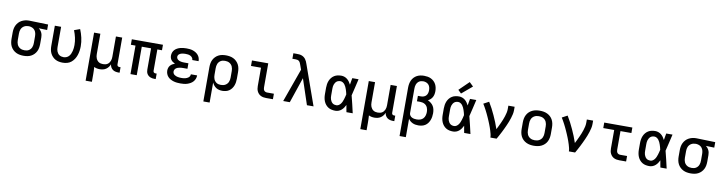

<svg xmlns="http://www.w3.org/2000/svg" viewBox="-27 -1722 10853 2891"><g transform="rotate(10 5400.0 -277.0)"><path d="M299 8Q270 8 240.5 3Q211 -2 184.5 -15Q158 -28 136.5 -49Q115 -70 101.5 -96Q88 -122 82.5 -151.5Q77 -181 77 -210V-310Q77 -338 82 -366Q87 -394 99.5 -419.5Q112 -445 131.5 -466Q151 -487 176 -500.5Q201 -514 228.5 -521Q256 -528 284 -528Q288 -528 292 -528Q296 -528 300 -528L582 -520V-436L453 -440Q468 -429 480 -414.5Q492 -400 500 -383Q508 -366 511.5 -347.5Q515 -329 515 -310V-210Q515 -181 510 -152Q505 -123 492 -97Q479 -71 458.5 -50Q438 -29 412 -15.5Q386 -2 357 3Q328 8 299 8ZM299 -76Q316 -76 333 -79.5Q350 -83 364.5 -92Q379 -101 390 -114Q401 -127 407.5 -143Q414 -159 416.5 -176Q419 -193 419 -210V-310Q419 -334 413.5 -358Q408 -382 393.5 -401.5Q379 -421 356.5 -431.5Q334 -442 310 -444H300Q298 -444 296 -444Q294 -444 291 -444Q275 -444 258.5 -439.5Q242 -435 227.5 -426Q213 -417 202 -404Q191 -391 184.5 -375.5Q178 -360 175.5 -343.5Q173 -327 173 -310V-210Q173 -193 176 -175.5Q179 -158 186 -142Q193 -126 205 -113Q217 -100 232 -91.5Q247 -83 264.5 -79.5Q282 -76 299 -76Z M896 8Q867 8 838.5 2.5Q810 -3 785 -16.5Q760 -30 740 -51.5Q720 -73 707.5 -98.5Q695 -124 690 -152.5Q685 -181 685 -210V-520H781V-210Q781 -193 783.5 -176.5Q786 -160 792 -144.5Q798 -129 808 -115.5Q818 -102 832 -93Q846 -84 862.5 -80Q879 -76 896 -76Q918 -76 940 -85Q962 -94 977 -111Q992 -128 1001.5 -149Q1011 -170 1016.5 -192.5Q1022 -215 1024.5 -238Q1027 -261 1027 -284Q1027 -340 1014.5 -396Q1002 -452 981 -504L1069 -536Q1094 -476 1108.5 -412Q1123 -348 1123 -283Q1123 -249 1118 -214Q1113 -179 1102 -146Q1091 -113 1072 -83.5Q1053 -54 1026 -32Q999 -10 965 -1Q931 8 896 8Z M1285 215V-520H1381V-210Q1381 -193 1383.5 -176Q1386 -159 1392.5 -143.5Q1399 -128 1409.5 -114.5Q1420 -101 1434.5 -92Q1449 -83 1466 -79.5Q1483 -76 1500 -76Q1517 -76 1534 -79.5Q1551 -83 1565.5 -92Q1580 -101 1590.5 -114.5Q1601 -128 1607.5 -143.5Q1614 -159 1616.5 -176Q1619 -193 1619 -210V-520H1715V-111Q1715 -104 1717 -97Q1719 -90 1724 -85Q1729 -80 1736 -78Q1743 -76 1750 -76H1768V8H1750Q1727 8 1704 3Q1681 -2 1662.5 -15.5Q1644 -29 1632.5 -50Q1621 -71 1619 -94Q1610 -71 1594.5 -51Q1579 -31 1558 -17Q1537 -3 1512 2.5Q1487 8 1463 8Q1440 8 1418.5 3.5Q1397 -1 1377 -11Q1379 18 1380 48Q1381 78 1381 107V215Z M2302 8Q2285 8 2268.5 5.5Q2252 3 2236.5 -3.5Q2221 -10 2208 -21Q2195 -32 2186.5 -46.5Q2178 -61 2174.5 -77.5Q2171 -94 2171 -111V-436H2029V0H1933V-436H1862V-520H2338V-436H2267V-111Q2267 -104 2269 -97Q2271 -90 2276 -85Q2281 -80 2288 -78Q2295 -76 2302 -76H2320V8Z M2697 8Q2671 8 2645.5 5.5Q2620 3 2595 -4Q2570 -11 2546.5 -23.5Q2523 -36 2505.5 -54.5Q2488 -73 2478.5 -98Q2469 -123 2469 -149Q2469 -170 2475.5 -190.5Q2482 -211 2495.5 -226.5Q2509 -242 2527 -253Q2545 -264 2565 -271Q2548 -279 2533 -289Q2518 -299 2506.5 -313.5Q2495 -328 2490 -345.5Q2485 -363 2485 -381Q2485 -406 2493.5 -429Q2502 -452 2518.5 -469.5Q2535 -487 2556.5 -498.5Q2578 -510 2601.5 -516.5Q2625 -523 2649 -525.5Q2673 -528 2697 -528Q2722 -528 2746.5 -525.5Q2771 -523 2794 -515.5Q2817 -508 2838.5 -495Q2860 -482 2876 -463.5Q2892 -445 2900.5 -421.5Q2909 -398 2909 -373Q2909 -373 2909 -372Q2909 -371 2909 -370H2813Q2813 -371 2813 -371Q2813 -371 2813 -371Q2813 -390 2801 -406Q2789 -422 2771.5 -430.5Q2754 -439 2735 -441.5Q2716 -444 2697 -444Q2685 -444 2672.5 -443Q2660 -442 2648 -440Q2636 -438 2624.5 -433.5Q2613 -429 2603 -421.5Q2593 -414 2587 -403Q2581 -392 2581 -380Q2581 -380 2581 -380Q2581 -380 2581 -380Q2581 -367 2587 -355.5Q2593 -344 2603 -336Q2613 -328 2625 -323.5Q2637 -319 2649.5 -316.5Q2662 -314 2674.5 -313Q2687 -312 2700 -312H2764V-228H2700Q2686 -228 2671.5 -227Q2657 -226 2642.5 -223Q2628 -220 2614.5 -215Q2601 -210 2589.5 -201Q2578 -192 2571.5 -178.5Q2565 -165 2565 -151Q2565 -137 2571.5 -124Q2578 -111 2589.5 -102.5Q2601 -94 2614 -89Q2627 -84 2641 -81Q2655 -78 2669 -77Q2683 -76 2697 -76Q2712 -76 2726 -77Q2740 -78 2754 -81.5Q2768 -85 2781 -90.5Q2794 -96 2805 -105Q2816 -114 2822.5 -127Q2829 -140 2829 -155H2925Q2925 -154 2925 -154Q2925 -154 2925 -154Q2925 -128 2915.5 -103Q2906 -78 2888.5 -58.5Q2871 -39 2848 -26Q2825 -13 2800 -5Q2775 3 2749 5.5Q2723 8 2697 8Z M3085 215V-310Q3085 -339 3090 -368Q3095 -397 3108 -423Q3121 -449 3141.5 -470Q3162 -491 3188 -504.5Q3214 -518 3243 -523Q3272 -528 3301 -528Q3330 -528 3359.5 -523Q3389 -518 3415.5 -505Q3442 -492 3463.5 -471Q3485 -450 3498.5 -424Q3512 -398 3517.5 -368.5Q3523 -339 3523 -310V-210Q3523 -183 3519 -156Q3515 -129 3505.5 -104Q3496 -79 3479.5 -57Q3463 -35 3441 -20Q3419 -5 3392 1.5Q3365 8 3338 8Q3313 8 3288.5 2.5Q3264 -3 3243 -16.5Q3222 -30 3206.5 -49.5Q3191 -69 3181 -92V215ZM3301 -76Q3318 -76 3335.5 -79.5Q3353 -83 3368 -91.5Q3383 -100 3395 -113Q3407 -126 3414 -142Q3421 -158 3424 -175.5Q3427 -193 3427 -210V-310Q3427 -327 3424 -344.5Q3421 -362 3414 -378Q3407 -394 3395 -407Q3383 -420 3368 -428.5Q3353 -437 3335.5 -440.5Q3318 -444 3301 -444Q3284 -444 3267 -440.5Q3250 -437 3235.5 -428Q3221 -419 3210 -406Q3199 -393 3192.5 -377Q3186 -361 3183.5 -344Q3181 -327 3181 -310V-210Q3181 -193 3183.5 -176Q3186 -159 3192.5 -143.5Q3199 -128 3210 -114.5Q3221 -101 3235.5 -92Q3250 -83 3267 -79.5Q3284 -76 3301 -76Z M4007 0Q3986 0 3965.5 -3.5Q3945 -7 3926 -16Q3907 -25 3892.5 -40Q3878 -55 3868.5 -74Q3859 -93 3855.5 -113.5Q3852 -134 3852 -155V-436H3699V-520H3948V-155Q3948 -142 3950.5 -128.5Q3953 -115 3961 -104.5Q3969 -94 3981.5 -89Q3994 -84 4007 -84H4111V0Z M4268 0 4451 -511 4425 -583Q4420 -597 4414 -610.5Q4408 -624 4397.5 -634Q4387 -644 4373 -647.5Q4359 -651 4344 -651H4294V-735H4344Q4364 -735 4383 -733.5Q4402 -732 4420.5 -725.5Q4439 -719 4454.5 -707.5Q4470 -696 4481.5 -680.5Q4493 -665 4501 -647.5Q4509 -630 4515 -611L4732 0H4631L4501 -390L4369 0Z M5066 8Q5038 8 5010.5 2.5Q4983 -3 4959 -17.5Q4935 -32 4917 -54Q4899 -76 4888.5 -101.5Q4878 -127 4873.5 -154.5Q4869 -182 4869 -210V-310Q4869 -338 4873.5 -365.5Q4878 -393 4888.5 -418.5Q4899 -444 4917 -466Q4935 -488 4959 -502.5Q4983 -517 5010.5 -522.5Q5038 -528 5066 -528Q5090 -528 5113.5 -519.5Q5137 -511 5156 -495.5Q5175 -480 5189.5 -459.5Q5204 -439 5215 -417Q5219 -443 5223.5 -468.5Q5228 -494 5233 -520H5329Q5313 -456 5299 -391.5Q5285 -327 5268 -263Q5286 -198 5300.5 -132Q5315 -66 5331 0H5235Q5230 -27 5225 -53.5Q5220 -80 5216 -107Q5205 -84 5191 -63.5Q5177 -43 5158 -26.5Q5139 -10 5115 -1Q5091 8 5066 8ZM5066 -76Q5086 -76 5103 -87Q5120 -98 5132 -114Q5144 -130 5152 -148.5Q5160 -167 5166 -186Q5172 -205 5177 -224.5Q5182 -244 5186 -263Q5182 -282 5177 -301Q5172 -320 5165.5 -338.5Q5159 -357 5151 -374.5Q5143 -392 5131 -407.5Q5119 -423 5102 -433.5Q5085 -444 5066 -444Q5050 -444 5034.5 -439.5Q5019 -435 5007 -425Q4995 -415 4986.5 -401Q4978 -387 4973 -372Q4968 -357 4966.5 -341.5Q4965 -326 4965 -310V-210Q4965 -194 4966.5 -178.5Q4968 -163 4973 -148Q4978 -133 4986.5 -119Q4995 -105 5007 -95Q5019 -85 5034.5 -80.5Q5050 -76 5066 -76Z M5485 215V-520H5581V-210Q5581 -193 5583.5 -176Q5586 -159 5592.5 -143.5Q5599 -128 5609.5 -114.5Q5620 -101 5634.5 -92Q5649 -83 5666 -79.5Q5683 -76 5700 -76Q5717 -76 5734 -79.5Q5751 -83 5765.5 -92Q5780 -101 5790.5 -114.5Q5801 -128 5807.5 -143.5Q5814 -159 5816.5 -176Q5819 -193 5819 -210V-520H5915V-111Q5915 -104 5917 -97Q5919 -90 5924 -85Q5929 -80 5936 -78Q5943 -76 5950 -76H5968V8H5950Q5927 8 5904 3Q5881 -2 5862.5 -15.5Q5844 -29 5832.5 -50Q5821 -71 5819 -94Q5810 -71 5794.5 -51Q5779 -31 5758 -17Q5737 -3 5712 2.5Q5687 8 5663 8Q5640 8 5618.5 3.5Q5597 -1 5577 -11Q5579 18 5580 48Q5581 78 5581 107V215Z M6085 215V-525Q6085 -554 6090 -582Q6095 -610 6106.5 -636Q6118 -662 6138 -683.5Q6158 -705 6183 -718.5Q6208 -732 6236 -737.5Q6264 -743 6293 -743Q6320 -743 6347 -738.5Q6374 -734 6398.5 -722Q6423 -710 6443 -691Q6463 -672 6475.5 -648Q6488 -624 6493.5 -597Q6499 -570 6499 -543Q6499 -519 6494.5 -496Q6490 -473 6479 -452.5Q6468 -432 6450.5 -416Q6433 -400 6412 -389Q6438 -378 6460.5 -360Q6483 -342 6497.5 -318Q6512 -294 6517.5 -265.5Q6523 -237 6523 -209Q6523 -182 6518.5 -155Q6514 -128 6504 -102.5Q6494 -77 6477.5 -55Q6461 -33 6438 -18.5Q6415 -4 6388.5 2Q6362 8 6334 8Q6312 8 6290 4.5Q6268 1 6247.5 -8.5Q6227 -18 6209.5 -32.5Q6192 -47 6181 -67V215ZM6296 -76Q6323 -76 6349.5 -84.5Q6376 -93 6394 -113Q6412 -133 6419.5 -159.5Q6427 -186 6427 -213Q6427 -231 6424 -248Q6421 -265 6414 -281Q6407 -297 6395 -310Q6383 -323 6367.5 -331Q6352 -339 6334.5 -342.5Q6317 -346 6300 -346H6252V-429H6300Q6322 -429 6342.5 -436.5Q6363 -444 6377.5 -460.5Q6392 -477 6397.5 -498Q6403 -519 6403 -541Q6403 -564 6397 -586.5Q6391 -609 6375.5 -626Q6360 -643 6338 -651Q6316 -659 6293 -659Q6277 -659 6260.5 -655Q6244 -651 6230.5 -642Q6217 -633 6207 -619.5Q6197 -606 6191 -590.5Q6185 -575 6183 -558.5Q6181 -542 6181 -525V-155V-150Q6182 -131 6193.5 -115Q6205 -99 6222 -90.5Q6239 -82 6258 -79Q6277 -76 6296 -76Z M6866 8Q6838 8 6810.5 2.5Q6783 -3 6759 -17.5Q6735 -32 6717 -54Q6699 -76 6688.5 -101.5Q6678 -127 6673.5 -154.5Q6669 -182 6669 -210V-310Q6669 -338 6673.5 -365.5Q6678 -393 6688.5 -418.5Q6699 -444 6717 -466Q6735 -488 6759 -502.5Q6783 -517 6810.5 -522.5Q6838 -528 6866 -528Q6890 -528 6913.5 -519.5Q6937 -511 6956 -495.5Q6975 -480 6989.5 -459.5Q7004 -439 7015 -417Q7019 -443 7023.5 -468.5Q7028 -494 7033 -520H7129Q7113 -456 7099 -391.5Q7085 -327 7068 -263Q7086 -198 7100.5 -132Q7115 -66 7131 0H7035Q7030 -27 7025 -53.5Q7020 -80 7016 -107Q7005 -84 6991 -63.5Q6977 -43 6958 -26.5Q6939 -10 6915 -1Q6891 8 6866 8ZM6866 -76Q6886 -76 6903 -87Q6920 -98 6932 -114Q6944 -130 6952 -148.5Q6960 -167 6966 -186Q6972 -205 6977 -224.5Q6982 -244 6986 -263Q6982 -282 6977 -301Q6972 -320 6965.5 -338.5Q6959 -357 6951 -374.5Q6943 -392 6931 -407.5Q6919 -423 6902 -433.5Q6885 -444 6866 -444Q6850 -444 6834.5 -439.5Q6819 -435 6807 -425Q6795 -415 6786.5 -401Q6778 -387 6773 -372Q6768 -357 6766.5 -341.5Q6765 -326 6765 -310V-210Q6765 -194 6766.5 -178.5Q6768 -163 6773 -148Q6778 -133 6786.5 -119Q6795 -105 6807 -95Q6819 -85 6834.5 -80.5Q6850 -76 6866 -76ZM6885 -576 6836 -624 6985 -769 7045 -711Z M7436 0Q7436 -26 7429.5 -51.5Q7423 -77 7415.5 -102.5Q7408 -128 7399 -152.5Q7390 -177 7380.5 -201.5Q7371 -226 7360.5 -250Q7350 -274 7339.5 -298Q7329 -322 7317.5 -345.5Q7306 -369 7294 -392.5Q7282 -416 7269 -438.5Q7256 -461 7242 -484L7324 -528Q7352 -483 7376.5 -435.5Q7401 -388 7423.5 -339Q7446 -290 7466 -240.5Q7486 -191 7503 -140Q7516 -166 7529 -192.5Q7542 -219 7554 -245.5Q7566 -272 7577 -299Q7588 -326 7597 -354Q7606 -382 7612.5 -410.5Q7619 -439 7619 -468V-520H7715V-468Q7715 -436 7708 -405Q7701 -374 7691.5 -344Q7682 -314 7670.5 -284.5Q7659 -255 7646 -226Q7633 -197 7619.5 -168.5Q7606 -140 7591.5 -111.5Q7577 -83 7562 -55.5Q7547 -28 7531 0Z M8100 8Q8070 8 8041 3Q8012 -2 7985 -15Q7958 -28 7936.5 -48.5Q7915 -69 7901.5 -95.5Q7888 -122 7882.5 -151Q7877 -180 7877 -210V-310Q7877 -340 7882.5 -369Q7888 -398 7901.5 -424.5Q7915 -451 7936.5 -471.5Q7958 -492 7985 -505Q8012 -518 8041 -523Q8070 -528 8100 -528Q8130 -528 8159 -523Q8188 -518 8215 -505Q8242 -492 8263.5 -471.5Q8285 -451 8298.5 -424.5Q8312 -398 8317.5 -369Q8323 -340 8323 -310V-210Q8323 -180 8317.5 -151Q8312 -122 8298.5 -95.5Q8285 -69 8263.5 -48.5Q8242 -28 8215 -15Q8188 -2 8159 3Q8130 8 8100 8ZM8100 -76Q8118 -76 8135 -79.5Q8152 -83 8167.5 -91.5Q8183 -100 8195 -113Q8207 -126 8214 -142Q8221 -158 8224 -175Q8227 -192 8227 -210V-310Q8227 -328 8224 -345Q8221 -362 8214 -378Q8207 -394 8195 -407Q8183 -420 8167.5 -428.5Q8152 -437 8135 -440.5Q8118 -444 8100 -444Q8082 -444 8065 -440.5Q8048 -437 8032.5 -428.5Q8017 -420 8005 -407Q7993 -394 7986 -378Q7979 -362 7976 -345Q7973 -328 7973 -310V-210Q7973 -192 7976 -175Q7979 -158 7986 -142Q7993 -126 8005 -113Q8017 -100 8032.5 -91.5Q8048 -83 8065 -79.5Q8082 -76 8100 -76Z M8636 0Q8636 -26 8629.5 -51.5Q8623 -77 8615.5 -102.5Q8608 -128 8599 -152.5Q8590 -177 8580.5 -201.5Q8571 -226 8560.5 -250Q8550 -274 8539.5 -298Q8529 -322 8517.5 -345.5Q8506 -369 8494 -392.5Q8482 -416 8469 -438.5Q8456 -461 8442 -484L8524 -528Q8552 -483 8576.5 -435.5Q8601 -388 8623.5 -339Q8646 -290 8666 -240.5Q8686 -191 8703 -140Q8716 -166 8729 -192.5Q8742 -219 8754 -245.5Q8766 -272 8777 -299Q8788 -326 8797 -354Q8806 -382 8812.5 -410.5Q8819 -439 8819 -468V-520H8915V-468Q8915 -436 8908 -405Q8901 -374 8891.5 -344Q8882 -314 8870.5 -284.5Q8859 -255 8846 -226Q8833 -197 8819.5 -168.5Q8806 -140 8791.5 -111.5Q8777 -83 8762 -55.5Q8747 -28 8731 0Z M9407 0Q9386 0 9365.5 -3.5Q9345 -7 9326 -16Q9307 -25 9292.5 -40Q9278 -55 9268.5 -74Q9259 -93 9255.5 -113.5Q9252 -134 9252 -155V-436H9085V-520H9515V-436H9348V-155Q9348 -142 9350.5 -128.5Q9353 -115 9361 -104.5Q9369 -94 9381.5 -89Q9394 -84 9407 -84H9511V0Z M9866 8Q9838 8 9810.5 2.5Q9783 -3 9759 -17.5Q9735 -32 9717 -54Q9699 -76 9688.5 -101.5Q9678 -127 9673.5 -154.5Q9669 -182 9669 -210V-310Q9669 -338 9673.5 -365.5Q9678 -393 9688.5 -418.5Q9699 -444 9717 -466Q9735 -488 9759 -502.5Q9783 -517 9810.5 -522.5Q9838 -528 9866 -528Q9890 -528 9913.5 -519.5Q9937 -511 9956 -495.5Q9975 -480 9989.5 -459.5Q10004 -439 10015 -417Q10019 -443 10023.5 -468.5Q10028 -494 10033 -520H10129Q10113 -456 10099 -391.5Q10085 -327 10068 -263Q10086 -198 10100.5 -132Q10115 -66 10131 0H10035Q10030 -27 10025 -53.5Q10020 -80 10016 -107Q10005 -84 9991 -63.5Q9977 -43 9958 -26.5Q9939 -10 9915 -1Q9891 8 9866 8ZM9866 -76Q9886 -76 9903 -87Q9920 -98 9932 -114Q9944 -130 9952 -148.5Q9960 -167 9966 -186Q9972 -205 9977 -224.5Q9982 -244 9986 -263Q9982 -282 9977 -301Q9972 -320 9965.5 -338.5Q9959 -357 9951 -374.5Q9943 -392 9931 -407.5Q9919 -423 9902 -433.5Q9885 -444 9866 -444Q9850 -444 9834.5 -439.5Q9819 -435 9807 -425Q9795 -415 9786.5 -401Q9778 -387 9773 -372Q9768 -357 9766.5 -341.5Q9765 -326 9765 -310V-210Q9765 -194 9766.5 -178.5Q9768 -163 9773 -148Q9778 -133 9786.5 -119Q9795 -105 9807 -95Q9819 -85 9834.5 -80.5Q9850 -76 9866 -76Z M10499 8Q10470 8 10440.5 3Q10411 -2 10384.5 -15Q10358 -28 10336.5 -49Q10315 -70 10301.5 -96Q10288 -122 10282.5 -151.5Q10277 -181 10277 -210V-310Q10277 -338 10282 -366Q10287 -394 10299.5 -419.5Q10312 -445 10331.5 -466Q10351 -487 10376 -500.5Q10401 -514 10428.5 -521Q10456 -528 10484 -528Q10488 -528 10492 -528Q10496 -528 10500 -528L10782 -520V-436L10653 -440Q10668 -429 10680 -414.5Q10692 -400 10700 -383Q10708 -366 10711.5 -347.5Q10715 -329 10715 -310V-210Q10715 -181 10710 -152Q10705 -123 10692 -97Q10679 -71 10658.5 -50Q10638 -29 10612 -15.5Q10586 -2 10557 3Q10528 8 10499 8ZM10499 -76Q10516 -76 10533 -79.5Q10550 -83 10564.5 -92Q10579 -101 10590 -114Q10601 -127 10607.5 -143Q10614 -159 10616.5 -176Q10619 -193 10619 -210V-310Q10619 -334 10613.5 -358Q10608 -382 10593.5 -401.5Q10579 -421 10556.5 -431.5Q10534 -442 10510 -444H10500Q10498 -444 10496 -444Q10494 -444 10491 -444Q10475 -444 10458.5 -439.5Q10442 -435 10427.5 -426Q10413 -417 10402 -404Q10391 -391 10384.5 -375.5Q10378 -360 10375.5 -343.5Q10373 -327 10373 -310V-210Q10373 -193 10376 -175.5Q10379 -158 10386 -142Q10393 -126 10405 -113Q10417 -100 10432 -91.5Q10447 -83 10464.5 -79.5Q10482 -76 10499 -76Z"/></g></svg>

Font: Iosevka SS04 Medium Extended
Style: Regular
Weight: 500
Width: 7
Monospace: yes
Designer: Belleve Invis
Foundry: Belleve Invis
Version: Version 19.0.0; ttfautohint (v1.8.4)